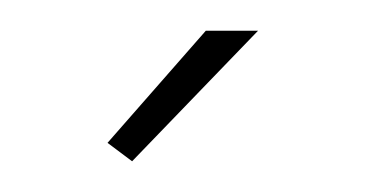

<svg xmlns="http://www.w3.org/2000/svg" viewBox="-20 -750 238 125"><path d="M66 -645 50 -657 114 -730H148Z"/></svg>

Font: Raleway-v4020 Thin
Style: Regular
Weight: 250
Designer: Matt McInerney, Pablo Impallari, Rodrigo Fuenzalida
Foundry: Matt McInerney, Pablo Impallari, Rodrigo Fuenzalida
Version: Version 4.020;PS 004.020;hotconv 1.0.88;makeotf.lib2.5.64775